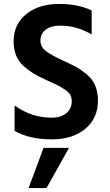

<svg xmlns="http://www.w3.org/2000/svg" viewBox="-20 -699 558 974"><path d="M445 -646V-524Q370 -569 285 -569Q238 -569 211.5 -548Q185 -527 185 -494Q185 -461 213.5 -439.5Q242 -418 299 -392Q339 -374 364 -360.5Q389 -347 418.5 -323Q448 -299 462.5 -265.5Q477 -232 477 -189Q477 -99 412.5 -45.5Q348 8 243 8Q129 8 54 -35V-164Q140 -102 242 -102Q288 -102 316 -124.5Q344 -147 344 -185Q344 -203 337 -217Q330 -231 308.5 -245Q287 -259 275.5 -265Q264 -271 228 -287Q218 -292 213 -294Q176 -311 153 -324.5Q130 -338 103 -361Q76 -384 62.5 -416Q49 -448 49 -489Q49 -575 112.5 -627Q176 -679 281 -679Q376 -679 445 -646ZM125 255 201 51H330L216 255Z"/></svg>

Font: Hind SemiBold
Style: Regular
Weight: 600
Designer: Manushi Parikh, Satya Rajpurohit
Foundry: Indian Type Foundry
Version: Version 2.001;PS 1.0;hotconv 1.0.79;makeotf.lib2.5.61930; tt